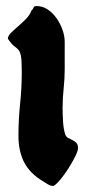

<svg xmlns="http://www.w3.org/2000/svg" viewBox="-20 -596 285 635"><path d="M94 -575 101 -576Q121 -576 138 -564.5Q155 -553 167.5 -535Q180 -517 187 -496.5Q194 -476 194 -458V-367Q194 -335 190.5 -303Q187 -271 187 -239Q187 -220 188.5 -194Q190 -168 196 -151Q199 -143 206 -139.5Q213 -136 220 -132.5Q227 -129 232.5 -123.5Q238 -118 238 -106Q238 -97 228.5 -78Q219 -59 206 -38.5Q193 -18 179 -1.5Q165 15 157 19Q147 19 139 14Q131 9 123 4Q79 -22 60 -59Q41 -96 41 -147Q41 -200 46.5 -252.5Q52 -305 52 -359Q52 -395 49.5 -409.5Q47 -424 41.5 -430.5Q36 -437 27.5 -443Q19 -449 6 -468Q6 -477 16.5 -487.5Q27 -498 40.5 -509.5Q54 -521 66.5 -534Q79 -547 84 -561Q88 -564 89.5 -568Q91 -572 94 -575Z"/></svg>

Font: CAT Schmalfette Thannhaeuser
Style: Regular
Weight: 700
Designer: Peter Wiegel nach Herbert Thanhaeuser 1939/40
Foundry: CAT-Fonts, Peter Wiegel
Version: Version 1.000